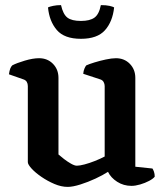

<svg xmlns="http://www.w3.org/2000/svg" viewBox="-20 -728 645 752"><path d="M245 4Q220 4 193 -7.5Q166 -19 142 -35.5Q118 -52 103.5 -68Q89 -84 89 -93V-391Q89 -400 85 -407Q81 -414 72 -417L15 -437Q17 -451 20 -459Q23 -467 28 -472Q45 -481 77 -490.5Q109 -500 133 -500Q166 -500 187.5 -478Q209 -456 209 -423V-123Q218 -115 231 -105Q244 -95 258 -87Q272 -79 281 -79Q292 -79 311 -84Q330 -89 351.5 -97.5Q373 -106 390 -115V-391Q390 -399 386 -406.5Q382 -414 373 -417L306 -439Q307 -451 311 -460Q315 -469 318 -472Q329 -477 350 -483.5Q371 -490 394.5 -495Q418 -500 434 -500Q467 -500 488.5 -478Q510 -456 510 -423V-75L577 -68Q580 -64 583 -55.5Q586 -47 586 -36Q580 -28 564 -19.5Q548 -11 529 -5.5Q510 0 495 0Q464 0 439 -16Q414 -32 403 -55Q383 -42 354 -28.5Q325 -15 295 -5.5Q265 4 245 4ZM297 -576Q232 -576 202.5 -610.5Q173 -645 168 -699Q174 -702 188 -705Q202 -708 219 -708Q227 -672 244 -659Q261 -646 297 -646Q332 -646 350 -659Q368 -672 375 -708Q396 -708 409 -705Q422 -702 427 -699Q421 -643 391 -609.5Q361 -576 297 -576Z"/></svg>

Font: Texturina Medium 12pt SemiBold
Style: Regular
Weight: 600
Version: Version 1.002